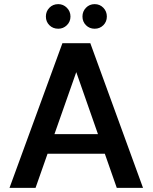

<svg xmlns="http://www.w3.org/2000/svg" viewBox="-20 -909 738 929"><path d="M26 0 282 -700H417L672 0H545L349 -560L152 0ZM140 -165 173 -260H517L549 -165ZM262 -770Q236 -770 219 -787Q202 -804 202 -829Q202 -854 219 -871.5Q236 -889 262 -889Q286 -889 303.5 -871.5Q321 -854 321 -829Q321 -804 303.5 -787Q286 -770 262 -770ZM438 -770Q413 -770 396 -787Q379 -804 379 -829Q379 -854 396 -871.5Q413 -889 438 -889Q463 -889 480 -871.5Q497 -854 497 -829Q497 -804 480 -787Q463 -770 438 -770Z"/></svg>

Font: DM Sans 10pt SemiBold
Style: Regular
Weight: 600
Version: Version 4.004;gftools[0.9.30]